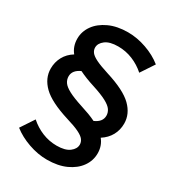

<svg xmlns="http://www.w3.org/2000/svg" viewBox="-210 -823 1040 1141"><g transform="rotate(30 310.0 -252.5)"><path d="M52 114 113 22Q151 56 198.5 75.5Q246 95 298 95Q356 95 385.5 72.5Q415 50 415 21Q415 3 403.5 -12.5Q392 -28 361.5 -43Q331 -58 274 -75Q145 -115 92 -167Q39 -219 39 -285Q39 -329 59 -366Q79 -403 118 -427Q87 -465 87 -518Q87 -567 116.5 -608.5Q146 -650 201 -675.5Q256 -701 331 -701Q393 -701 457 -678.5Q521 -656 568 -618L507 -526Q469 -560 421.5 -579.5Q374 -599 322 -599Q264 -599 234.5 -576.5Q205 -554 205 -525Q205 -507 216.5 -492Q228 -477 258.5 -462Q289 -447 346 -429Q475 -389 528 -337Q581 -285 581 -219Q581 -175 561 -138.5Q541 -102 502 -77Q533 -39 533 13Q533 63 503.5 104.5Q474 146 419.5 171Q365 196 289 196Q227 196 163 173.5Q99 151 52 114ZM154 -298Q154 -276 166.5 -257.5Q179 -239 212.5 -221Q246 -203 308 -183Q340 -173 366.5 -163Q393 -153 415 -142Q466 -164 466 -207Q466 -228 453.5 -246.5Q441 -265 407.5 -283Q374 -301 312 -321Q280 -331 253.5 -341.5Q227 -352 205 -363Q154 -340 154 -298Z"/></g></svg>

Font: Radio Canada Medium
Style: Regular
Weight: 500
Designer: Charles Daoud, Etienne Aubert Bonn, Alexandre Saumier Demers, Jacques Le Bailly
Foundry: Radio-Canada
Version: Version 2.104; ttfautohint (v1.8.4.7-5d5b);gftools[0.9.28.de